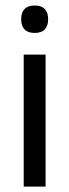

<svg xmlns="http://www.w3.org/2000/svg" viewBox="-20 -690 256 710"><path d="M148.6 0H67.7V-488.2H148.6ZM108.2 -568.2Q83.2 -568.2 70.8 -581.2Q58.4 -594.3 58.4 -617.7V-620.2Q58.4 -643.5 70.8 -656.6Q83.2 -669.6 108.2 -669.6Q133.2 -669.6 145.5 -656.6Q157.9 -643.5 157.9 -620.2V-617.7Q157.9 -593.9 145.5 -581Q133.2 -568.2 108.2 -568.2Z"/></svg>

Font: Anek Malayalam Medium
Style: Regular
Weight: 500
Designer: Maithili Shingre (Malayalam) & Yesha Goshar (Latin)
Foundry: Ek Type
Version: Version 1.003